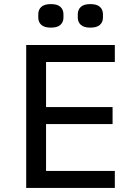

<svg xmlns="http://www.w3.org/2000/svg" viewBox="-20 -918 680 938"><path d="M108 0V-698H541V-615H205V-395H530V-312H205V-83H541V0ZM167 -832V-848Q167 -871 182 -884.5Q197 -898 229 -898Q260 -898 275 -884.5Q290 -871 290 -848V-832Q290 -810 275 -796.5Q260 -783 229 -783Q197 -783 182 -796.5Q167 -810 167 -832ZM360 -848Q360 -871 375 -884.5Q390 -898 421 -898Q453 -898 468 -884.5Q483 -871 483 -848V-832Q483 -810 468 -796.5Q453 -783 421 -783Q390 -783 375 -796.5Q360 -810 360 -832Z"/></svg>

Font: Writer
Style: Regular
Weight: 400
Monospace: yes
Designer: Mike Abbink, Paul van der Laan, Pieter van Rosmalen
Foundry: Bold Monday
Version: Version 2.001 2020